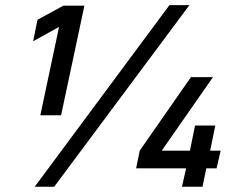

<svg xmlns="http://www.w3.org/2000/svg" viewBox="-20 -712 924 732"><path d="M805.7 -70.3H766.6L752 0H673.8L689.5 -70.3H499L512.7 -137.7L708 -418H792L596.7 -137.7H704.1L723.6 -233.4H800.8L781.2 -137.7H821.3ZM702.1 -692.4 186.5 0H112.3L626 -692.4ZM205.1 -609.4 106.4 -554.7 123 -636.7 221.7 -690.4H301.8L212.9 -272.5H133.8Z"/></svg>

Font: Dinish Expanded
Style: Italic
Weight: 400
Width: 7
Italic angle: -12°
Designer: Charles Nix
Foundry: Playbeing
Version: Version 2.005; ttfautohint (v1.8.3)